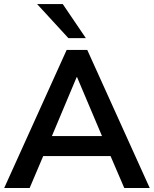

<svg xmlns="http://www.w3.org/2000/svg" viewBox="-20 -941 769 961"><path d="M1 0H128.4L210.8 -194.1L157.8 -159.8H571.6L518.6 -194.1L602 0H729.4L416.7 -691.2H313.7ZM363.7 -554.9H365.7L503.9 -228.4L528.4 -259.8H201L226.5 -228.4ZM322.5 -750H409.8L294.1 -920.6H165.7Z"/></svg>

Font: LL Pando Sans
Style: Bold
Weight: 700
Designer: Joshua Smith
Foundry: Joshua Smith
Version: Version 1.000;Glyphs 3.2.1 (3258)